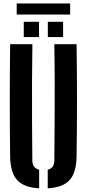

<svg xmlns="http://www.w3.org/2000/svg" viewBox="-20 -1048 486 1077"><path d="M36.9 -170.5Q34.9 -326.9 34.9 -485.4Q34.9 -643.9 36.9 -800H161.7Q159.9 -695.9 159.6 -584.9Q159.2 -473.9 159.8 -363Q160.4 -252.1 161.4 -147.9Q161.4 -126.8 171.1 -113.8Q180.7 -100.7 199.6 -95.9V8.5Q113.5 3.6 75.9 -38.4Q38.2 -80.5 36.9 -170.5ZM247.7 8.5V-95.9Q266.5 -100.7 275.6 -113.8Q284.7 -126.8 284.7 -147.9Q285.7 -252.1 286.4 -363Q287.1 -473.9 286.9 -584.9Q286.6 -695.9 284.7 -800H409.6Q411.9 -643.9 411.9 -485.4Q411.9 -326.9 409.6 -170.5Q408.3 -80.5 370.8 -38.4Q333.3 3.6 247.7 8.5ZM248.3 -840V-925.7H334V-840ZM113.3 -840V-925.7H198.9V-840ZM73.7 -1028.4H373.5V-966.4H73.7Z"/></svg>

Font: Big Shoulders Stencil Display SC Thin
Style: Regular
Weight: 100
Designer: Patric King
Foundry: XO Type Co
Version: Version 2.001